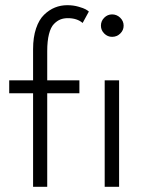

<svg xmlns="http://www.w3.org/2000/svg" viewBox="-20 -720 568 740"><path d="M15.5 -410.5H107.5V-530.5Q107.5 -576.5 119 -610.5Q130.5 -644.5 150 -663.2Q169.5 -682 191.8 -691Q214 -700 239.5 -700Q262.5 -700 282.5 -694.2Q302.5 -688.5 310.2 -684Q318 -679.5 322.5 -675.5L298.5 -631.5Q277 -650 241.5 -650Q225.5 -650 212.8 -645Q200 -640 187.8 -627.5Q175.5 -615 168.8 -588.5Q162 -562 162 -523V-410.5H286V-360.5H162V0H107.5V-360.5H15.5ZM412 -578Q394.5 -578 381.8 -590.8Q369 -603.5 369 -621Q369 -639 381.8 -651.8Q394.5 -664.5 412 -664.5Q430 -664.5 443.2 -651.8Q456.5 -639 456.5 -621Q456.5 -603.5 443.5 -590.8Q430.5 -578 412 -578ZM383.5 0V-410.5H439V0Z"/></svg>

Font: League Spartan Light
Style: Regular
Weight: 277
Foundry: The League of Moveable Type
Version: Version 2.002